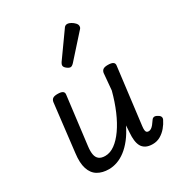

<svg xmlns="http://www.w3.org/2000/svg" viewBox="-199 -972 1043 1121"><g transform="rotate(-30 323.0 -412.0)"><path d="M209 16Q165 16 134 -2.5Q103 -21 90 -61Q77 -101 85 -163L123 -487Q126 -502 136 -508.5Q146 -515 167 -515Q192 -515 202 -507.5Q212 -500 209 -484L169 -161Q165 -129 169 -107Q173 -85 187.5 -73.5Q202 -62 229 -62Q262 -62 294 -85Q326 -108 355.5 -150Q385 -192 409.5 -249Q434 -306 452 -374L462 -487Q465 -502 475 -508.5Q485 -515 506 -515Q531 -515 541.5 -507.5Q552 -500 549 -484L502 -105Q500 -89 501 -79Q502 -69 506.5 -64.5Q511 -60 520 -60Q529 -60 537.5 -65.5Q546 -71 554.5 -81.5Q563 -92 573 -107Q579 -116 588.5 -117.5Q598 -119 611 -111Q624 -104 627.5 -95Q631 -86 626 -76Q615 -53 597 -31.5Q579 -10 555.5 3.5Q532 17 504 17Q475 17 457 7Q439 -3 430.5 -19.5Q422 -36 419.5 -58.5Q417 -81 419 -106L422 -156Q400 -111 374.5 -78.5Q349 -46 321.5 -25Q294 -4 265.5 6Q237 16 209 16ZM312 -612Q302 -612 288 -623Q274 -634 274 -645Q274 -649 275.5 -653.5Q277 -658 281 -664L395 -824Q401 -834 407 -837.5Q413 -841 421 -841Q431 -841 444.5 -833.5Q458 -826 467.5 -815.5Q477 -805 477 -795Q477 -787 474.5 -782.5Q472 -778 465 -771L335 -626Q322 -612 312 -612Z"/></g></svg>

Font: Playwrite GB S
Style: Italic
Weight: 400
Italic angle: -7°
Designer: Veronika Burian, José Scaglione
Foundry: TypeTogether
Version: Version 1.000